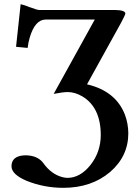

<svg xmlns="http://www.w3.org/2000/svg" viewBox="-20 -694 672 922"><path d="M532.2 -646Q581.1 -645.5 582 -628.9Q581.5 -622.6 562 -585.9L397.9 -289.1Q535.6 -256.8 579.6 -144Q595.7 -101.6 596.2 -54.2Q596.2 56.6 508.3 132.3Q419.4 207.5 285.2 208Q191.4 208 107.9 174.3Q36.1 144 35.2 105Q35.2 63.5 78.6 54.2Q89.4 52.2 101.1 51.8Q154.8 51.8 183.1 83Q185.5 85.9 187 87.9Q225.6 142.6 279.8 156.7Q292.5 159.7 303.2 160.2Q365.2 160.2 414.6 98.1Q463.4 36.1 463.9 -44.9Q463.9 -177.2 376.5 -230.5Q340.3 -252 304.2 -252Q280.8 -251.5 237.8 -243.2L435.1 -600.1H198.2Q148.4 -599.1 123 -514.6Q115.2 -488.3 112.8 -463.9L57.1 -469.2L79.1 -673.8Q98.1 -669.9 121.6 -659.7Q123 -659.2 124 -659.2Q157.2 -646.5 168 -646Z"/></svg>

Font: Linux Libertine O
Style: Bold
Weight: 700
Designer: Philipp H. Poll
Foundry: Philipp H. Poll
Version: Version 5.0.0